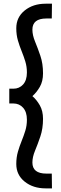

<svg xmlns="http://www.w3.org/2000/svg" viewBox="-20 -789 338 1059"><path d="M31.2 -218.3V-299.8H53.7Q86.4 -299.8 107.4 -323Q128.4 -346.2 128.4 -389.2Q128.4 -421.4 119.6 -450Q110.8 -478.5 99.4 -506.6Q87.9 -534.7 78.9 -565.4Q69.8 -596.2 69.8 -633.3Q69.8 -693.8 116.2 -731.2Q162.6 -768.6 231.9 -768.6H266.6L265.6 -687H235.8Q158.7 -687 158.7 -625.5Q158.7 -595.2 173.3 -559.8Q188 -524.4 202.6 -481.4Q217.3 -438.5 217.3 -384.3Q217.3 -340.3 199.5 -309.6Q181.6 -278.8 158.7 -258.8Q181.6 -239.3 199.5 -208.3Q217.3 -177.2 217.3 -133.8Q217.3 -79.6 202.6 -36.4Q188 6.8 173.3 42Q158.7 77.1 158.7 107.4Q158.7 168.5 235.8 168.5H265.6L266.6 250H231.9Q162.6 250 116.2 212.9Q69.8 175.8 69.8 115.7Q69.8 78.6 78.9 47.6Q87.9 16.6 99.4 -11.5Q110.8 -39.6 119.6 -67.9Q128.4 -96.2 128.4 -128.9Q128.4 -171.4 107.4 -194.8Q86.4 -218.3 53.7 -218.3Z"/></svg>

Font: Kay Pho Du SemiBold
Style: Regular
Weight: 600
Designer: Victor Gaultney, Khu Oo Reh
Foundry: SIL International
Version: Version 3.000